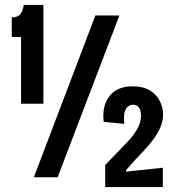

<svg xmlns="http://www.w3.org/2000/svg" viewBox="-20 -723 719 783"><path d="M66 -300V-572H28V-652Q51 -652 62 -664.5Q73 -677 77 -703H157V-300ZM118 0 369 -660H467L215 0ZM409 40V-50L487 -131Q512 -156 527 -177Q542 -198 548.5 -216Q555 -234 555 -252Q555 -273 546.5 -284.5Q538 -296 522 -296Q510 -296 500.5 -287.5Q491 -279 487.5 -262Q484 -245 487 -218L403 -226Q395 -290 426 -330.5Q457 -371 521 -371Q564 -371 591.5 -354Q619 -337 632 -310.5Q645 -284 645 -257Q645 -228 633.5 -202.5Q622 -177 604.5 -153.5Q587 -130 568 -110Q549 -90 534 -74L494 -29V-23L644 -39V40Z"/></svg>

Font: Bricolage Grotesque 24pt Condensed Medium
Style: Regular
Weight: 500
Width: 3
Designer: Mathieu Triay
Foundry: Atelier Triay
Version: Version 1.001;gftools[0.9.33.dev8+g029e19f]